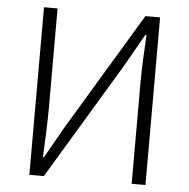

<svg xmlns="http://www.w3.org/2000/svg" viewBox="-52 -781 821 832"><g transform="rotate(5 358.5 -364.5)"><path d="M106 0H169L472 -504L554 -648H559C555 -576 551 -510 551 -437V0H611V-729H547L244 -225L162 -81H158C161 -153 165 -225 165 -297V-729H106Z"/></g></svg>

Font: Spoqa Han Sans Neo Light
Style: Regular
Weight: 300
Designer: [Spoqa Han Sans Neo] Dong-huui Kim  Younghwa Kang  Yujin Lee  [Noto Sans] Ryoko NISHIZUKA  (kana & ideographs); Paul D. 
Foundry: Spoqa (http://www.spoqa-han-sans.com)
Version: Version 1.000